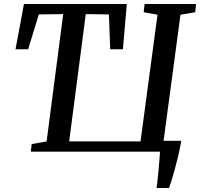

<svg xmlns="http://www.w3.org/2000/svg" viewBox="-20 -763 1006 966"><path d="M768 183Q770.5 164 773 140.5Q775.5 117 777.8 92.2Q780 67.5 782 43.8Q784 20 785 0H135L139.5 -38L214.5 -51.5L298 -692L175.5 -690.5L121.5 -515H58L100.5 -743H618L598.5 -515H534.5L528 -690.5L411.5 -692L328 -51.5H687L772.5 -689L703 -701.5L707.5 -743H966.5L962 -701.5L888 -689L803 -54.5H892Q885.5 -16.5 877 19.8Q868.5 56 859.8 87.5Q851 119 843.5 143.5Q836 168 830.5 183Z"/></svg>

Font: Merriweather 36pt Medium
Style: Italic
Weight: 500
Italic angle: -7.8°
Version: Version 2.101